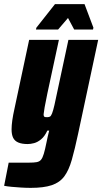

<svg xmlns="http://www.w3.org/2000/svg" viewBox="-53 -703 495 929"><path d="M96 206Q73 206 49 204.5Q25 203 3.5 201Q-18 199 -33 196L-11 84Q6 84 22 84Q38 84 54.5 84Q71 84 87 84Q111 84 124.5 81.5Q138 79 145.5 70Q153 61 159 41Q165 21 172 -14Q175 -28 178 -42.5Q181 -57 185 -71H176Q163 -43 146 -29Q129 -15 112 -10.5Q95 -6 81 -6Q53 -6 35.5 -13.5Q18 -21 10.5 -36.5Q3 -52 3 -77Q3 -96 6.5 -121Q10 -146 17 -177L88 -510H232L176 -250Q167 -207 163 -184Q159 -161 158 -150Q158 -143 160 -140Q162 -137 166 -136.5Q170 -136 175 -136Q184 -136 189 -139Q194 -142 199 -154.5Q204 -167 210.5 -195Q217 -223 227 -272L278 -510H422L325 -56Q309 19 294.5 70Q280 121 258 150.5Q236 180 197.5 193Q159 206 96 206ZM121 -560 123 -569 213 -683H356L399 -569L397 -560H306L276 -616L228 -560Z"/></svg>

Font: Saira Condensed Black
Style: Italic
Weight: 900
Width: 3
Italic angle: -12°
Designer: Hector Gatti with collaboration of the Omnibus-Type team
Foundry: Omnibus-Type
Version: Version 1.101